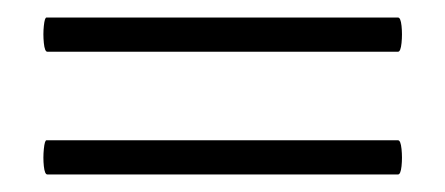

<svg xmlns="http://www.w3.org/2000/svg" viewBox="-20 -299 508 219"><path d="M34 -240Q31 -240 30 -250Q29 -260 30 -269.5Q31 -279 33 -279H434Q437 -279 438 -269.5Q439 -260 438 -250Q437 -240 434 -240ZM34 -100Q31 -100 30 -109.5Q29 -119 30 -129Q31 -139 33 -139H434Q437 -139 438 -129Q439 -119 438 -109.5Q437 -100 434 -100Z"/></svg>

Font: Cormorant
Style: Italic
Weight: 400
Italic angle: -10°
Designer: Christian Thalmann (Catharsis Fonts)
Foundry: Catharsis Fonts
Version: Version 4.000